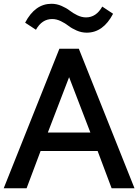

<svg xmlns="http://www.w3.org/2000/svg" viewBox="-36 -1012 743 1032"><path d="M-16.1 0 283.2 -750H387.7L687 0H564L488.8 -200.2H182.1L106.9 0ZM99.1 -890.1Q152.3 -991.7 240.7 -991.7Q268.6 -991.7 294.9 -980.2Q321.3 -968.8 338.6 -955.1Q356 -941.4 379.6 -929.9Q403.3 -918.5 426.3 -918.5Q481 -918.5 513.7 -976.6L571.8 -938Q518.6 -836.4 430.2 -836.4Q402.3 -836.4 376 -847.9Q349.6 -859.4 332.3 -873Q314.9 -886.7 291.3 -898.2Q267.6 -909.7 244.6 -909.7Q189.5 -909.7 157.2 -852.1ZM221.2 -299.8H449.7L335.4 -597.2Z"/></svg>

Font: Spartan MB SemBd
Style: Regular
Weight: 600
Designer: Matt Bailey, Mirko Velimirovic
Foundry: Matt Bailey
Version: Version 1.005